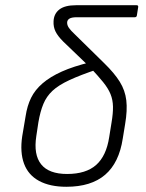

<svg xmlns="http://www.w3.org/2000/svg" viewBox="-20 -703 559 735"><path d="M234 12Q171 12 129.5 -10.5Q88 -33 72 -76.5Q56 -120 65 -181L78 -258Q84 -298 99 -328.5Q114 -359 143 -384Q172 -409 216.5 -429Q261 -449 327 -465L354 -438Q288 -416 246 -396.5Q204 -377 181 -355.5Q158 -334 146 -305Q134 -276 127 -235L119 -182Q108 -111 137.5 -74Q167 -37 237 -37Q309 -37 348 -71.5Q387 -106 398 -178L407 -234Q413 -269 412.5 -295Q412 -321 403 -343Q394 -365 374.5 -389Q355 -413 325 -445L222 -544Q201 -565 192.5 -582.5Q184 -600 185 -621Q186 -650 207 -666.5Q228 -683 271 -683H503Q510 -683 509 -676L504 -644Q503 -637 496 -637H274Q254 -637 245.5 -631.5Q237 -626 237 -616Q237 -606 244 -596Q251 -586 266 -572L379 -461Q418 -423 438.5 -390Q459 -357 463.5 -319Q468 -281 459 -228L450 -173Q436 -80 382.5 -34Q329 12 234 12Z"/></svg>

Font: Sofia Sans Light
Style: Italic
Weight: 300
Italic angle: -9°
Version: Version 4.100-B